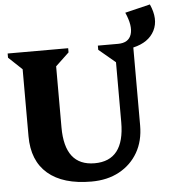

<svg xmlns="http://www.w3.org/2000/svg" viewBox="-59 -935 905 1005"><g transform="rotate(-5 393.0 -432.5)"><path d="M381 16Q232 16 152.5 -52Q73 -120 73 -249V-601L2 -668V-690H320V-668L249 -601V-280Q249 -78 406 -78Q563 -78 563 -280V-595L476 -668V-690H582Q638 -690 652 -733.5Q666 -777 634 -849L766 -881Q802 -801 772 -742Q742 -683 660 -664V-255Q660 -173 625 -112.5Q590 -52 527.5 -18Q465 16 381 16Z"/></g></svg>

Font: Platypi
Style: Bold
Weight: 700
Designer: David Sargent
Foundry: Bolt Cutter Type
Version: Version 1.200; ttfautohint (v1.8.4.7-5d5b)